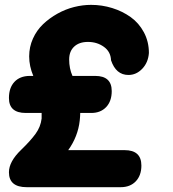

<svg xmlns="http://www.w3.org/2000/svg" viewBox="-20 -779 718 797"><path d="M152.8 -310.1H86.9Q17.1 -310.1 17.1 -372.1Q17.1 -414.6 39.8 -439Q62.5 -463.4 103 -463.9H118.2Q101.1 -504.4 101.1 -544.9Q101.1 -584 116.7 -618.7Q132.3 -653.3 158.7 -678.5Q185.1 -703.6 218.3 -722.2Q251.5 -740.7 287.4 -749.8Q323.2 -758.8 357.9 -758.8Q403.3 -758.8 445.8 -745.6Q488.3 -732.4 522.5 -708Q556.6 -683.6 577.4 -644.8Q598.1 -606 598.1 -559.1Q595.2 -519.5 570.6 -493.7Q545.9 -467.8 513.2 -467.8Q461.4 -467.8 440.9 -528.8Q439.5 -564.5 411.1 -584.7Q382.8 -605 345.2 -605Q308.6 -605 287.8 -585.4Q267.1 -565.9 267.1 -532.2Q267.1 -494.6 280.8 -463.9H375Q443.8 -463.9 443.8 -400.9Q443.8 -358.9 420.7 -334.5Q397.5 -310.1 358.9 -310.1H313Q313 -298.3 311 -278.8Q303.7 -212.4 263.2 -155.8H497.1Q566.9 -155.8 566.9 -91.8Q566.9 -50.8 543.7 -26.4Q520.5 -2 481 -2H90.8Q17.1 -2 17.1 -64Q17.1 -108.4 67.9 -157.2Q106.4 -194.3 127.7 -223.6Q148.9 -252.9 152.8 -287.1Z"/></svg>

Font: BPreplay
Style: Bold Italic
Weight: 700
Italic angle: -6°
Designer: Magenta/George Triantafyllakos
Foundry: Magenta/George Triantafyllakos
Version: Version 1.00